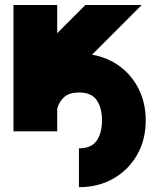

<svg xmlns="http://www.w3.org/2000/svg" viewBox="-20 -528 630 772"><path d="M210 -90.8V0H34.2V-507.8H210V-394.5L323.2 -507.8H549.8L350.1 -308.1Q414.1 -296.9 462.6 -260.5Q511.2 -224.1 538.6 -168.5Q565.9 -112.8 565.9 -43.9Q565.9 34.2 531.2 94.7Q496.6 155.3 436 189.9Q375.5 224.6 297.4 224.6V68.4Q347.7 68.4 368.9 37.4Q390.1 6.3 390.1 -43.9Q390.1 -94.2 368.9 -125.2Q347.7 -156.2 297.4 -156.2Q260.3 -156.2 239.3 -138.7Q218.3 -121.1 210 -90.8Z"/></svg>

Font: Giphurs Black
Style: Regular
Weight: 900
Version: Version 0.920; ttfautohint (v1.8.4.7-5d5b)